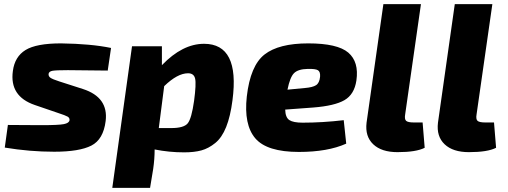

<svg xmlns="http://www.w3.org/2000/svg" viewBox="-20 -720 2446 925"><path d="M259 -176 148 -214Q25 -256 42 -378Q51 -447 103 -479Q155 -511 274 -511Q418 -509 515 -489L499 -380Q369 -382 307 -382Q250 -382 233 -379Q216 -376 214 -364Q213 -352 223.5 -345Q234 -338 265 -328L380 -291Q503 -251 489 -137Q478 -48 420 -18.5Q362 11 241 11Q123 11 3 -9L18 -118Q30 -118 90 -117.5Q150 -117 181 -117Q262 -117 287.5 -122Q313 -127 315 -141Q316 -152 306 -158Q296 -164 259 -176Z M760 -497V-406Q859 -509 963 -509Q1136 -509 1100 -237Q1090 -159 1069.5 -108Q1049 -57 1017 -31Q985 -5 950.5 4.5Q916 14 867 14Q795 14 725 0Q725 46 718 94L703 185H521L616 -497ZM745 -103H805Q866 -103 884.5 -126Q903 -149 915 -234Q926 -316 920 -341.5Q914 -367 886 -367Q835 -367 771 -305Z M1636 -141 1648 -28Q1559 12 1420 12Q1266 12 1210 -53.5Q1154 -119 1169 -255Q1186 -404 1254.5 -457.5Q1323 -511 1465 -511Q1606 -511 1658 -466.5Q1710 -422 1697 -332Q1687 -265 1639.5 -237.5Q1592 -210 1489 -202L1354 -192Q1355 -154 1374 -141.5Q1393 -129 1438 -129Q1533 -129 1636 -141ZM1365 -288 1449 -296Q1486 -299 1502.5 -309.5Q1519 -320 1522 -350Q1524 -374 1512 -381.5Q1500 -389 1462 -388Q1416 -387 1396.5 -367.5Q1377 -348 1365 -288Z M2008 -700 1932 -169Q1928 -146 1936.5 -138Q1945 -130 1974 -130H2016L2026 -8Q1985 13 1895 13Q1818 13 1778 -25Q1738 -63 1746 -129L1827 -700Z M2352 -700 2276 -169Q2272 -146 2280.5 -138Q2289 -130 2318 -130H2360L2370 -8Q2329 13 2239 13Q2162 13 2122 -25Q2082 -63 2090 -129L2171 -700Z"/></svg>

Font: Ezarion Extra Bold
Style: Italic
Weight: 800
Italic angle: -8°
Designer: Natanael Gama
Version: Version 1.001;PS 001.001;hotconv 1.0.70;makeotf.lib2.5.58329